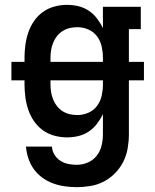

<svg xmlns="http://www.w3.org/2000/svg" viewBox="-20 -558 640 791"><path d="M296 213Q271 213 246.5 209.5Q222 206 198.5 197.5Q175 189 154.5 174Q134 159 119.5 139Q105 119 97 95Q89 71 87 46H194Q195 64 204.5 79.5Q214 95 229 104.5Q244 114 261.5 117.5Q279 121 296 121Q320 121 342 111.5Q364 102 378.5 83.5Q393 65 398.5 41.5Q404 18 404 -5V-88Q394 -67 379.5 -48Q365 -29 345.5 -16Q326 -3 303 2.5Q280 8 256 8Q230 8 204 1Q178 -6 156.5 -21.5Q135 -37 120 -59Q105 -81 96.5 -106Q88 -131 84.5 -157.5Q81 -184 81 -210V-227H27V-303H81V-320Q81 -346 84.5 -372.5Q88 -399 96.5 -424Q105 -449 120 -471Q135 -493 156.5 -508.5Q178 -524 204 -531Q230 -538 256 -538Q280 -538 303 -532.5Q326 -527 345.5 -514Q365 -501 379.5 -482Q394 -463 404 -442V-530H560V-438H511V-303H573V-227H511V-5Q511 24 506 53Q501 82 488 108Q475 134 454.5 155Q434 176 408.5 189.5Q383 203 354 208Q325 213 296 213ZM404 -303V-320Q404 -343 399 -366Q394 -389 380 -408Q366 -427 344 -436.5Q322 -446 299 -446Q283 -446 267.5 -442.5Q252 -439 238.5 -430.5Q225 -422 215 -409.5Q205 -397 199 -382Q193 -367 190.5 -351.5Q188 -336 188 -320V-303ZM299 -84Q322 -84 344 -93.5Q366 -103 380 -122Q394 -141 399 -164Q404 -187 404 -210V-227H188V-210Q188 -194 190.5 -178.5Q193 -163 199 -148Q205 -133 215 -120.5Q225 -108 238.5 -99.5Q252 -91 267.5 -87.5Q283 -84 299 -84Z"/></svg>

Font: Iosevka Slab Semibold Extended
Style: Regular
Weight: 600
Width: 7
Monospace: yes
Designer: Belleve Invis
Foundry: Belleve Invis
Version: Version 11.1.0; ttfautohint (v1.8.3)